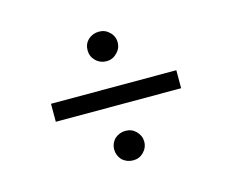

<svg xmlns="http://www.w3.org/2000/svg" viewBox="-73 -614 797 660"><g transform="rotate(-15 326.0 -284.0)"><path d="M103 -252V-316H549V-252ZM287 -70Q272 -87 272 -108Q272 -129 287 -145Q304 -160 326 -160Q348 -160 363 -145Q379 -129 379 -108Q379 -86 363 -70Q348 -55 326 -55Q304 -55 287 -70ZM287 -424Q272 -439 272 -461Q272 -483 287 -498Q304 -513 326 -513Q348 -513 363 -498Q379 -483 379 -461Q379 -439 363 -424Q348 -408 326 -408Q303 -408 287 -424Z"/></g></svg>

Font: Sinter Normal
Style: Regular
Weight: 350
Foundry: Adobe & rsms
Version: Version 1.000